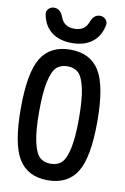

<svg xmlns="http://www.w3.org/2000/svg" viewBox="-103 -1017 707 1086"><g transform="rotate(10 250.0 -474.0)"><path d="M329.1 -913.1Q345.7 -958 381.8 -958Q400.4 -958 413.6 -944.3Q426.8 -930.7 423.8 -913.1Q412.1 -847.7 366.7 -813Q321.3 -778.3 250 -778.3Q178.7 -778.3 133.3 -813Q87.9 -847.7 76.2 -913.1Q73.2 -930.7 85.9 -944.3Q98.6 -958 118.2 -958Q154.3 -958 170.9 -913.1Q189.5 -860.4 250 -860.4Q310.5 -860.4 329.1 -913.1ZM313 -622.1Q289.1 -644.5 250 -644.5Q210.9 -644.5 187 -622.1Q163.1 -599.6 149.4 -536.6Q135.7 -473.6 135.7 -364.7Q135.7 -255.9 149.4 -192.9Q163.1 -129.9 187 -107.4Q210.9 -85 250 -85Q289.1 -85 313 -107.4Q336.9 -129.9 350.6 -192.9Q364.3 -255.9 364.3 -364.7Q364.3 -473.6 350.6 -536.6Q336.9 -599.6 313 -622.1ZM417 -74.7Q364.3 9.8 250 9.8Q135.7 9.8 83 -74.7Q30.3 -159.2 30.3 -365.2Q30.3 -571.3 83 -655.8Q135.7 -740.2 250 -740.2Q364.3 -740.2 417 -655.8Q469.7 -571.3 469.7 -365.2Q469.7 -159.2 417 -74.7Z"/></g></svg>

Font: Rounded-X Mgen+ 2m medium
Style: Regular
Weight: 500
Designer: [Source Han Sans]
Ryoko NISHIZUKA  (kana & ideographs); Paul D. Hunt (Latin, Greek & Cyrillic); Wenlong ZHANG  (bopomofo
Version: Version 1.059.20150602